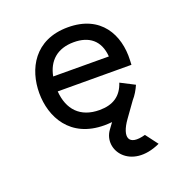

<svg xmlns="http://www.w3.org/2000/svg" viewBox="-124 -589 857 899"><g transform="rotate(-20 305.0 -140.0)"><path d="M79 -236C79 -117 144 10 315 10C328 10 341 9 353 8L331 38C271 121 362 252 523 178L477 117C387 142 373 93 426 19L479 -55C495 -73 508 -95 518 -118L448 -154C428 -93 385 -65 318 -65C222 -65 170 -122 163 -214L530 -213L531 -235C537 -361 474 -480 310 -480C142 -480 79 -354 79 -236ZM167 -287C181 -360 229 -405 312 -405C387 -405 438 -368 444 -286Z"/></g></svg>

Font: Necto Mono
Style: Regular
Weight: 400
Designer: Marco Condello
Foundry: Collletttivo
Version: Version 1.300;Glyphs 3.2 (3217)